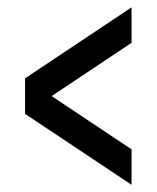

<svg xmlns="http://www.w3.org/2000/svg" viewBox="-20 -606 431 528"><path d="M341.8 -585.9V-488.3L122.1 -341.8L341.8 -195.3V-97.7L48.8 -293V-390.6Z"/></svg>

Font: BabelStone Runic Beowulf
Style: Regular
Weight: 400
Designer: Andrew West
Foundry: BabelStone
Version: Version 7.004;November 9, 2023